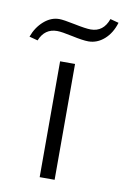

<svg xmlns="http://www.w3.org/2000/svg" viewBox="-115 -711 494 759"><g transform="rotate(10 131.5 -332.0)"><path d="M-3 -531 -37 -540Q-23 -579 5.5 -604Q34 -629 67 -629Q84 -629 130 -619.5Q176 -610 196 -610Q247 -610 266 -664L300 -655Q287 -612 258.5 -587Q230 -562 195 -562Q173 -562 129 -571.5Q85 -581 67 -581Q17 -581 -3 -531ZM99 0V-465H159V0Z"/></g></svg>

Font: EauTestSC Semilight
Style: Regular
Weight: 300
Designer: Christian Thalmann (Catharsis Fonts)
Version: Version 0.001;PS 000.001;hotconv 1.0.88;makeotf.lib2.5.64775